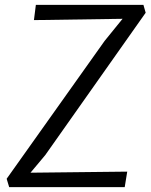

<svg xmlns="http://www.w3.org/2000/svg" viewBox="-20 -767 617 787"><path d="M17.6 0 7.3 -34.2 408.7 -599.1 482.4 -689.9 119.1 -684.6 127 -747.1H567.9L577.1 -714.8L165.5 -131.3L105 -59.1L501.5 -63.5L491.2 0Z"/></svg>

Font: HaufeMerriweatherSansLt
Style: Italic
Weight: 300
Designer: Eben Sorkin ( eben@eyebytes.com )
Foundry: Eben Sorkin
Version: Version 1.56